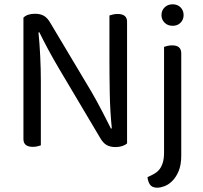

<svg xmlns="http://www.w3.org/2000/svg" viewBox="-20 -678 943 893"><path d="M133 5Q89 5 89 -31V-596Q107 -614 143 -614Q167 -614 184 -604.5Q201 -595 215 -570L406 -250Q418 -229 431 -205.5Q444 -182 456 -158.5Q468 -135 478.5 -114.5Q489 -94 496 -80L500 -81Q492 -162 490.5 -244Q489 -326 489 -404V-606Q495 -608 505 -610.5Q515 -613 527 -613Q571 -613 571 -577V-11Q562 -3 548 1.5Q534 6 517 6Q493 6 476 -3.5Q459 -13 445 -38L255 -358Q243 -378 229.5 -402Q216 -426 203.5 -449Q191 -472 180.5 -493Q170 -514 163 -528L159 -527Q164 -479 167 -417.5Q170 -356 170 -301V-2Q165 0 154.5 2.5Q144 5 133 5ZM666 146Q684 138 698.5 129.5Q713 121 722.5 108.5Q732 96 737.5 77.5Q743 59 743 30V-460Q748 -462 758.5 -464.5Q769 -467 781 -467Q823 -467 823 -430V45Q823 89 811 117.5Q799 146 781.5 163.5Q764 181 745 188Q726 195 712 195Q687 195 677.5 180.5Q668 166 666 146ZM731 -608Q731 -629 745.5 -643.5Q760 -658 783 -658Q806 -658 820 -643.5Q834 -629 834 -608Q834 -587 820 -572.5Q806 -558 783 -558Q760 -558 745.5 -572.5Q731 -587 731 -608Z"/></svg>

Font: Baloo Da 2
Style: Regular
Weight: 400
Designer: Noopur Datye, Sulekha Rajkumar and Ek Type
Foundry: Ek Type
Version: Version 1.640;hotconv 1.0.111;makeotfexe 2.5.65597; ttfautoh